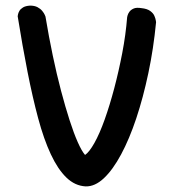

<svg xmlns="http://www.w3.org/2000/svg" viewBox="-20 -667 619 684"><path d="M285 -3Q247 -5 216.5 -34.5Q186 -64 161 -117.5Q136 -171 116 -245.5Q96 -320 78 -411.5Q60 -503 43 -609Q43 -609 44 -615Q45 -621 49 -628Q53 -635 62 -640.5Q71 -646 87 -647Q103 -647 113.5 -641.5Q124 -636 130.5 -628Q137 -620 139.5 -614Q142 -608 142 -608Q154 -536 168 -469Q182 -402 197.5 -343.5Q213 -285 228 -238.5Q243 -192 257 -160.5Q271 -129 283 -115Q298 -125 316.5 -158Q335 -191 353 -241.5Q371 -292 387 -352.5Q403 -413 415.5 -478Q428 -543 433 -606Q433 -606 434.5 -612Q436 -618 441 -625Q446 -632 456 -636.5Q466 -641 484 -638Q504 -636 515 -628Q526 -620 530 -610.5Q534 -601 535 -594.5Q536 -588 536 -588Q527 -494 508.5 -406.5Q490 -319 465.5 -245.5Q441 -172 411.5 -117Q382 -62 350 -32Q318 -2 285 -3Z"/></svg>

Font: Sour Gummy
Style: Regular
Weight: 400
Designer: Stefie Justprince
Foundry: Eifetstype
Version: Version 1.000